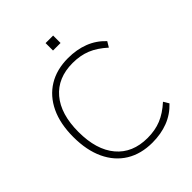

<svg xmlns="http://www.w3.org/2000/svg" viewBox="-242 -1021 1169 1169"><g transform="rotate(-45 342.0 -436.5)"><path d="M385 8Q287 8 216 -35.5Q145 -79 106.5 -161Q68 -243 68 -357Q68 -471 106.5 -552Q145 -633 216 -676.5Q287 -720 385 -720Q459 -720 520 -696.5Q581 -673 627 -624L606 -589Q553 -637 501 -658Q449 -679 384 -679Q255 -679 183.5 -594.5Q112 -510 112 -357Q112 -203 183.5 -118Q255 -33 384 -33Q449 -33 501 -54Q553 -75 606 -123L627 -88Q581 -39 520 -15.5Q459 8 385 8ZM353 -881H418V-817H353Z"/></g></svg>

Font: Muli ExtraLight
Style: Regular
Weight: 250
Designer: Vernon Adams
Foundry: Vernon Adams
Version: Version 2.100; ttfautohint (v1.8.1.43-b0c9)